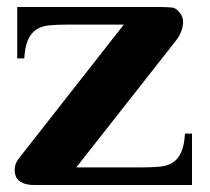

<svg xmlns="http://www.w3.org/2000/svg" viewBox="-20 -526 598 546"><path d="M385 -50Q413 -50 434.5 -52Q456 -54 471 -63.5Q486 -73 495 -92.5Q504 -112 506 -146H526V0H76Q39 0 26 -22Q21 -33 22 -47.5Q23 -62 34 -76L332 -456H170Q142 -456 120.5 -454Q99 -452 84 -442.5Q69 -433 60 -413.5Q51 -394 49 -360H29V-506H438Q455 -506 469 -504.5Q483 -503 494 -486Q504 -471 499 -449Q494 -427 480 -410L197 -50Z"/></svg>

Font: Cafe24 Danjunghae
Style: Regular
Weight: 400
Designer: Cafe24 thkim, hmlim, mnelim, nhlee, sslee, sskim, smlim, yjkim, sdjeong, hskwak & 4IRTF
Foundry: Cafe24
Version: Version 1.000